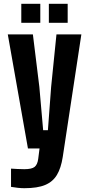

<svg xmlns="http://www.w3.org/2000/svg" viewBox="-20 -781 470 1010"><path d="M127 0 21 -600H153L187 -324L207 -96H232L249 -324L277 -600H408L310 45Q301 103 279.5 139Q258 175 217.5 192Q177 209 108 209Q92 209 73.5 207Q55 205 38 202V106Q51 107 72 108Q93 109 108 109Q147 109 162 97Q177 85 181 55L188 0ZM237 -661V-761H336V-661ZM92 -661V-761H192V-661Z"/></svg>

Font: Big Shoulders Display ExtraBold
Style: Regular
Weight: 800
Designer: Patric King
Foundry: XO Type Co
Version: Version 1.000; ttfautohint (v1.8.2)